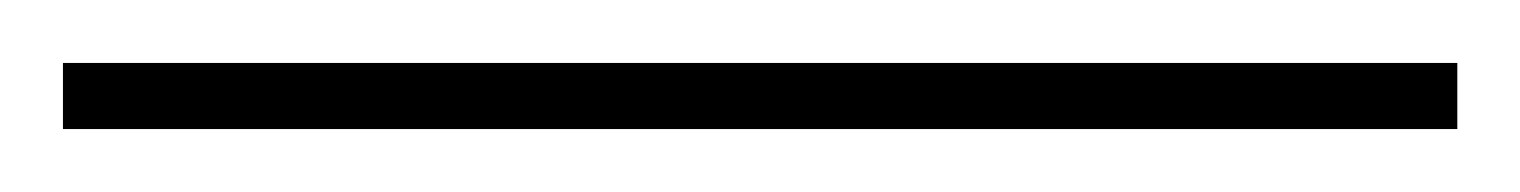

<svg xmlns="http://www.w3.org/2000/svg" viewBox="-22 139 483 61"><path d="M-2 180H441V159H-2Z"/></svg>

Font: Aspekta 50
Style: Regular
Weight: 50
Designer: Ivo Dolenc
Version: Version 2.000